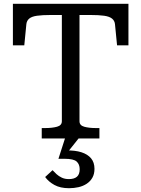

<svg xmlns="http://www.w3.org/2000/svg" viewBox="-20 -730 744 1012"><path d="M306 -91V-651H249Q203 -651 175 -647Q147 -643 134 -632Q121 -621 119 -603L108 -491H48V-710H657V-491H597L586 -603Q584 -621 570.5 -632Q557 -643 529 -647Q501 -651 456 -651H399V-91Q399 -69 424 -62Q449 -55 486 -55H504V0H200V-55H218Q255 -55 280.5 -62Q306 -69 306 -91ZM398 -5 332 78 330 63Q376 62 409 72.5Q442 83 460 104.5Q478 126 478 160Q478 187 467 206.5Q456 226 437 238.5Q418 251 394 256.5Q370 262 344 262Q298 262 267 245Q236 228 218 203L257 167Q266 177 278 188Q290 199 306 206.5Q322 214 343 214Q371 214 385.5 201.5Q400 189 400 162Q400 136 384 121.5Q368 107 321 107H288L324 -5Z"/></svg>

Font: Roboto Serif
Style: Regular
Weight: 400
Designer: Greg Gazdowicz
Foundry: Commercial Type
Version: Version 1.008